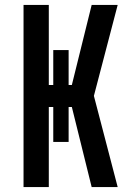

<svg xmlns="http://www.w3.org/2000/svg" viewBox="-20 -755 540 775"><path d="M75 0V-735H177V-412H195V-553H257V-412H270L350 -735H455L359 -368L455 0H350L270 -323H257V-182H195V-323H177V0Z"/></svg>

Font: Iosevka SS04
Style: Bold
Weight: 700
Monospace: yes
Designer: Belleve Invis
Foundry: Belleve Invis
Version: Version 19.0.0; ttfautohint (v1.8.4)